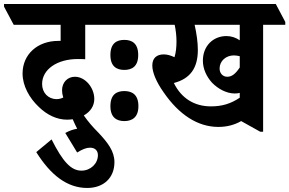

<svg xmlns="http://www.w3.org/2000/svg" viewBox="-82 -646 1436 953"><path d="M351 287C433 287 486 236 486 159C486 104 453 62 405 11C378 -16 354 -44 334 -73C369 -93 386 -122 386 -155C386 -211 341 -265 290 -265C253 -265 226 -237 226 -198C226 -186 228 -174 232 -162C222 -157 211 -154 199 -154C157 -154 127 -186 127 -229C127 -302 202 -353 304 -353C315 -353 331 -353 341 -352V-523H475V-537L427 -626H-62V-613L-14 -523H219V-443C215 -443 211 -443 207 -443C105 -443 30 -377 30 -281C30 -220 64 -159 111 -115C152 -75 201 -52 251 -52C260 -52 270 -53 279 -54C286 -38 293 -22 301 -7C282 -4 262 3 242 14L301 111C327 95 346 87 365 87C390 87 404 102 404 124C404 166 368 201 322 201C270 201 229 155 174 46L98 109C170 224 252 287 351 287Z M399 -523H721V-537L673 -626H351V-613ZM535 -299C573 -299 604 -316 604 -373C604 -431 573 -448 535 -448C497 -448 466 -431 466 -373C466 -316 497 -299 535 -299ZM535 -45C573 -45 605 -63 605 -119C605 -177 573 -194 535 -194C497 -194 466 -177 466 -119C466 -63 497 -45 535 -45Z M1002 -16C1044 -16 1082 -26 1115 -45L1210 8H1224V-523H1334V-537L1287 -626H592V-613L640 -523H785C791 -495 794 -466 794 -441C794 -410 791 -384 784 -362C765 -371 748 -376 731 -376C695 -376 674 -357 674 -321C674 -286 694 -239 730 -188C807 -76 900 -16 1002 -16ZM1083 -182C1093 -182 1101 -183 1108 -185V-161C1063 -131 1020 -118 965 -118C883 -118 818 -158 781 -234C861 -255 900 -307 900 -398C900 -435 894 -479 884 -523H1108V-446C1089 -459 1067 -467 1042 -467C975 -467 925 -417 925 -345C925 -304 943 -266 970 -236C1001 -204 1043 -182 1083 -182ZM1008 -306C1008 -343 1039 -371 1079 -371C1090 -371 1099 -369 1108 -367V-311C1086 -278 1068 -265 1046 -265C1024 -265 1008 -282 1008 -306Z"/></svg>

Font: Noto Serif Devanagari ExtraCondensed ExtraBold
Style: Regular
Weight: 800
Width: 2
Designer: Universal Thirst, Indian Type Foundry and the Monotype Design Team
Foundry: Monotype Imaging Inc.
Version: Version 2.004